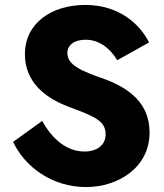

<svg xmlns="http://www.w3.org/2000/svg" viewBox="-20 -736 665 778"><path d="M151 -246 33 -161C81 -60 191 22 328 22C459 22 586 -57 586 -199C586 -317 505 -377 408 -414C310 -448 253 -472 253 -521C253 -552 279 -575 327 -575C381 -575 425 -542 455 -492L584 -564C548 -636 465 -716 325 -716C189 -716 81 -642 81 -517C81 -380 199 -325 267 -300C369 -262 408 -244 408 -191C408 -148 372 -122 323 -122C252 -122 193 -170 151 -246Z"/></svg>

Font: Jost
Style: Bold
Weight: 700
Version: Version 3.710